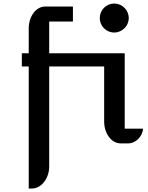

<svg xmlns="http://www.w3.org/2000/svg" viewBox="-20 -814 838 1090"><path d="M628.4 -629.4C673.3 -629.4 710.9 -666 710.9 -711.4C710.9 -756.8 673.8 -793.9 628.4 -793.9C583 -793.9 546.4 -756.8 546.4 -711.4C546.4 -666 583 -629.4 628.4 -629.4ZM259.3 131.3V-436.5H571.3V-124C571.3 -55.7 613.3 0 664.6 0H707.5C750.5 0 788.1 -37.6 792.5 -83.5H688V-511.7H259.3V-691.9H394V-776.9H235.8C184.6 -776.9 143.1 -721.2 143.1 -652.3V-511.7H104V-436.5H143.1V256.3H160.6C214.4 256.3 259.3 199.7 259.3 131.3Z"/></svg>

Font: Atomic Age
Style: Regular
Weight: 400
Designer: James Grieshaber
Foundry: James Grieshaber
Version: Version 1.002